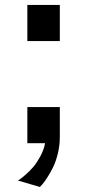

<svg xmlns="http://www.w3.org/2000/svg" viewBox="-20 -575 350 771"><path d="M89.8 -410.2V-555.2H220.2V-410.2ZM220.2 -145V-24.9Q220.2 9.8 211.9 43Q203.6 76.2 191.9 99.1Q180.2 122.1 168.5 140.1Q156.7 158.2 148.4 167L140.1 175.8L51.8 149.9Q55.2 147.9 61.5 143.8Q67.9 139.6 84.2 125.2Q100.6 110.8 114.3 94.7Q127.9 78.6 141.8 53Q155.8 27.3 161.1 0H89.8V-145Z"/></svg>

Font: Sporting Grotesque
Style: Regular
Weight: 400
Designer: Lucas LE BIHAN
Foundry: Lucas LE BIHAN
Version: Version 2.001;PS 2.1;hotconv 1.0.88;makeotf.lib2.5.647800